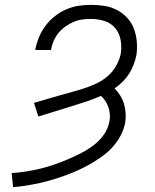

<svg xmlns="http://www.w3.org/2000/svg" viewBox="-20 -763 640 791"><path d="M34 8 28 -50Q58 -52 87 -56.5Q116 -61 145 -68Q174 -75 202 -84.5Q230 -94 258 -106Q286 -118 313.5 -132Q341 -146 365.5 -164.5Q390 -183 408 -208.5Q426 -234 431 -264Q434 -278 432.5 -293Q431 -308 426.5 -321.5Q422 -335 414 -347Q406 -359 396 -368Q364 -354 332 -343.5Q300 -333 267.5 -323Q235 -313 203 -303Q171 -293 138 -283L120 -339Q146 -347 172 -354.5Q198 -362 224 -369.5Q250 -377 276 -384Q302 -391 328 -399.5Q354 -408 379 -420Q404 -432 425 -450.5Q446 -469 459.5 -493.5Q473 -518 478 -544Q482 -573 476.5 -600.5Q471 -628 454 -648Q437 -668 410.5 -676.5Q384 -685 355 -685Q337 -685 318.5 -682.5Q300 -680 282.5 -672.5Q265 -665 248.5 -653Q232 -641 220 -626Q208 -611 200.5 -593Q193 -575 190 -557H125Q130 -583 140 -608Q150 -633 166.5 -655.5Q183 -678 205 -695.5Q227 -713 252 -724Q277 -735 303.5 -739Q330 -743 355 -743Q384 -743 411.5 -738.5Q439 -734 462.5 -721.5Q486 -709 504 -689.5Q522 -670 531.5 -645Q541 -620 543.5 -592Q546 -564 542 -536Q538 -516 530.5 -496.5Q523 -477 512 -459.5Q501 -442 485.5 -426.5Q470 -411 452 -399Q465 -386 475 -370Q485 -354 490.5 -336Q496 -318 497.5 -298.5Q499 -279 496 -259Q491 -232 478 -206.5Q465 -181 445.5 -159Q426 -137 402.5 -120Q379 -103 354 -88.5Q329 -74 302.5 -62Q276 -50 250 -40.5Q224 -31 197 -23Q170 -15 143 -9Q116 -3 88.5 1.5Q61 6 34 8Z"/></svg>

Font: Iosevka Curly LtExObl
Style: Regular
Weight: 300
Width: 7
Italic angle: -9°
Monospace: yes
Designer: Belleve Invis
Foundry: Belleve Invis
Version: Version 11.1.0; ttfautohint (v1.8.3)